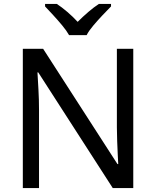

<svg xmlns="http://www.w3.org/2000/svg" viewBox="-20 -964 800 984"><path d="M663 0H558L176 -593H172Q174 -558 177 -506Q180 -454 180 -399V0H97V-714H201L582 -123H586Q585 -139 583.5 -171Q582 -203 580.5 -241Q579 -279 579 -311V-714H663ZM334 -784Q321 -807 299 -833.5Q277 -860 253 -886Q229 -912 211 -931V-944H271Q297 -927 325 -903Q353 -879 378 -852Q405 -879 433 -903Q461 -927 487 -944H549V-931Q530 -912 505.5 -886Q481 -860 458.5 -833.5Q436 -807 424 -784Z"/></svg>

Font: Noto Sans Sundanese
Style: Regular
Weight: 400
Designer: Monotype Design Team (Regular), Sérgio L. Martins (other weights)
Foundry: Monotype Imaging Inc.
Version: Version 2.003